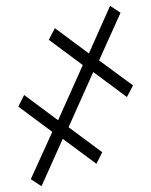

<svg xmlns="http://www.w3.org/2000/svg" viewBox="-20 -644 521 661"><path d="M123 -3 86 -27 160 -190 43 -277 63 -317 180 -230 265 -420 148 -507 169 -547 286 -460 359 -624 395 -600 321 -436 438 -350 417 -310 301 -396 216 -206 332 -120 312 -80 196 -166Z"/></svg>

Font: Noto Serif ExtraCondensed
Style: Regular
Weight: 400
Width: 2
Designer: Monotype Design Team
Foundry: Monotype Imaging Inc.
Version: Version 2.015